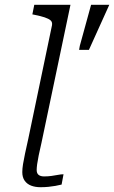

<svg xmlns="http://www.w3.org/2000/svg" viewBox="-20 -778 476 801"><path d="M197 -673Q199 -686 191 -693Q183 -700 166.5 -705.5Q150 -711 125 -716L115 -718L123 -758H274L153 -182Q146 -152 141.5 -130Q137 -108 135 -93Q133 -78 133 -69Q133 -55 141 -48.5Q149 -42 164 -42Q180 -42 194.5 -44Q209 -46 222 -48.5Q235 -51 245 -51L237 -8Q225 -5 211 -2.5Q197 0 181.5 1.5Q166 3 149 3Q127 3 110 -3.5Q93 -10 83 -24Q73 -38 73 -60Q73 -74 76 -93Q79 -112 84.5 -137.5Q90 -163 98 -199ZM351 -570 436 -758H360L313 -587L310 -570Z"/></svg>

Font: Roboto Serif ExtraLight
Style: Italic
Weight: 250
Italic angle: -10°
Designer: Greg Gazdowicz
Foundry: Commercial Type
Version: Version 1.008